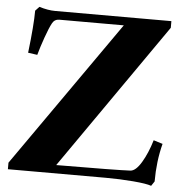

<svg xmlns="http://www.w3.org/2000/svg" viewBox="-51 -722 741 787"><g transform="rotate(5 320.0 -328.5)"><path d="M599.6 16.6Q580.1 9.3 524.4 4.6Q468.8 0 411.6 0H8.8V-26.9L430.7 -628.9H166Q146 -628.9 136.7 -611.8Q125.5 -591.3 111.1 -550.5Q96.7 -509.8 87.9 -477.5L49.8 -482.9Q63.5 -598.1 63.5 -657.2L79.6 -674.3Q115.7 -663.1 145 -663.1H623.5V-635.7L204.6 -34.2Q457.5 -35.2 509.3 -38.1Q531.2 -39.1 554.4 -77.6Q577.6 -116.2 593.8 -170.4L631.3 -158.7Q612.3 -85.9 612.3 -2.4Z"/></g></svg>

Font: Elstob Grade
Style: Regular
Weight: 400
Designer: Peter S. Baker
Version: Version 1.015